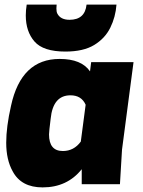

<svg xmlns="http://www.w3.org/2000/svg" viewBox="-20 -800 620 834"><path d="M560 -530H376ZM165 14Q72 14 35 -56Q7 -106 7 -180Q7 -249 28 -341Q72 -544 239 -544Q334 -544 371 -490L376 -530H560L510 -150L501 0H335V-65Q272 14 165 14ZM253 -144Q301 -144 331 -185L352 -345Q334 -386 286 -386Q210 -386 200 -284Q193 -228 193 -216Q193 -144 253 -144ZM264 -576Q168 -576 130 -619.5Q92 -663 92 -733Q92 -755 96 -780H226L225 -763Q225 -749 229 -741Q243 -714 282 -714Q349 -714 356 -780H486Q482 -726 459 -679.5Q436 -633 389 -604.5Q342 -576 264 -576Z"/></svg>

Font: Tanohe Sans ExtraBold
Style: Italic
Weight: 800
Designer: Village Type and Design LLC & Cristiano Sobral
Foundry: Cooper Hewitt Smithsonian Design Museum
Version: Version 1.00;September 29, 2021;FontCreator 13.0.0.2655 64-b